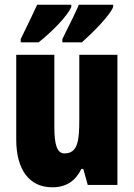

<svg xmlns="http://www.w3.org/2000/svg" viewBox="-20 -786 569 816"><path d="M461 -756V-766H315C305 -741 281 -692 245 -620V-606H328C374 -647 445 -718 461 -756ZM283 -756V-766H138C127 -742 104 -693 68 -620V-606H144C201 -651 265 -716 283 -756ZM479 -553H317V-280C317 -191 312 -134 254 -134C222 -134 211 -172 211 -246V-553H49V-193C49 -64 105 10 202 10C261 10 300 -16 326 -68H334L353 0H479Z"/></svg>

Font: Noto Sans Armenian ExtraCondensed Black
Style: Regular
Weight: 900
Width: 2
Designer: Monotype Design Team
Foundry: Monotype Imaging Inc.
Version: Version 2.008